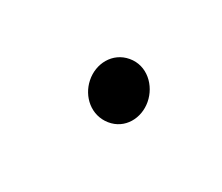

<svg xmlns="http://www.w3.org/2000/svg" viewBox="-33 -133 198 171"><g transform="rotate(-30 66.0 -48.0)"><path d="M51.6 -28.8C61.8 -16.1 79.4 -16.7 91.1 -26.7C103 -36.8 107.4 -55 96.6 -67.8C86.1 -80.3 68.2 -79.6 56.5 -69.2C44.9 -59 41.4 -41.5 51.6 -28.8Z"/></g></svg>

Font: MewTooHand
Style: BdIta
Weight: 400
Designer: Mew Too, Robert Jablonski
Version: Version 0.77